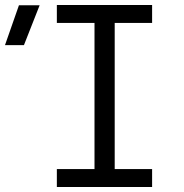

<svg xmlns="http://www.w3.org/2000/svg" viewBox="-119 -750 739 770"><path d="M491 0V-72H341V-658H491V-730H109V-658H260V-72H109V0ZM-23 -569 40 -729H-43L-99 -569Z"/></svg>

Font: Tekne LDO Light
Style: Regular
Weight: 300
Monospace: yes
Designer: Alessio Laiso, Mario Rullo, Paolo Rosset
Foundry: Alessio Laiso
Version: Version 1.000;hotconv 1.0.109;makeotfexe 2.5.65596